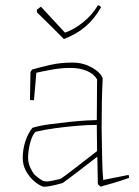

<svg xmlns="http://www.w3.org/2000/svg" viewBox="-20 -692 519 718"><path d="M215 -8Q192 -1 172 3Q152 7 141 6Q124 0 106.5 -15.5Q89 -31 77 -53Q65 -75 65 -101Q65 -133 74.5 -162.5Q84 -192 101 -214Q127 -222 164 -227Q201 -232 238.5 -236Q276 -240 304.5 -241.5Q333 -243 342 -243L343 -395Q331 -416 304.5 -427Q278 -438 243 -438Q210 -438 176 -432Q142 -426 116 -420L107 -317L92 -318L94 -423L100 -432Q132 -441 169 -449.5Q206 -458 252 -458Q281 -458 305.5 -448Q330 -438 346 -424Q362 -410 364 -398Q362 -361 361 -312.5Q360 -264 360 -214Q361 -155 362 -101.5Q363 -48 366 -19L461 -38L463 -27Q438 -18 410 -9.5Q382 -1 356 6L346 -3L344 -104V-106Q310 -80 273 -51.5Q236 -23 215 -8ZM110 -38Q127 -23 137.5 -17.5Q148 -12 163 -14Q178 -16 206 -23Q223 -34 248 -53.5Q273 -73 299 -93Q325 -113 343 -127L342 -225Q309 -225 268 -221.5Q227 -218 186 -212.5Q145 -207 113 -199Q105 -192 98.5 -175.5Q92 -159 88.5 -139Q85 -119 85 -103Q85 -82 94 -63.5Q103 -45 110 -38ZM219 -546 210 -555Q186 -579 164.5 -600.5Q143 -622 118 -646V-656L133 -667Q155 -644 178 -618.5Q201 -593 223 -570Q256 -581 290 -608Q324 -635 346 -672Q353 -672 358 -665Q333 -621 299.5 -592.5Q266 -564 219 -546Z"/></svg>

Font: Labrada Thin
Style: Regular
Weight: 100
Designer: Mercedes Jáuregui
Foundry: Omnibus-Type Team
Version: Version 1.000; ttfautohint (v1.8.4.7-5d5b)